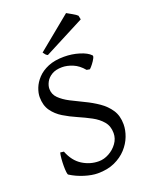

<svg xmlns="http://www.w3.org/2000/svg" viewBox="-158 -925 792 1021"><g transform="rotate(-20 238.0 -414.5)"><path d="M214.8 14.6Q182.6 14.6 140.6 1.7Q98.6 -11.2 64 -33.2Q60.5 -35.2 58.8 -49.6Q57.1 -64 57.1 -84.2Q57.1 -104.5 58.8 -124.8Q60.5 -145 64 -158.2L84 -155.8Q106.4 -98.1 149.4 -71Q192.4 -43.9 242.2 -43.9Q271.5 -43.9 300 -59.6Q328.6 -75.2 347.4 -101.3Q366.2 -127.4 366.2 -158.2Q366.2 -197.8 344.2 -223.9Q322.3 -250 287.6 -268.6Q252.9 -287.1 214.1 -304Q175.3 -320.8 140.6 -341.8Q106 -362.8 84 -393.8Q62 -424.8 62 -472.2Q62 -495.1 72.5 -522.2Q83 -549.3 106 -574Q128.9 -598.6 166 -614.3Q203.1 -629.9 256.8 -629.9Q301.3 -629.9 342.5 -617.2Q383.8 -604.5 401.9 -585Q406.7 -581.1 400.1 -568.1Q393.6 -555.2 382.8 -541.3Q372.1 -527.3 363.8 -520L346.2 -522.9Q319.3 -555.2 287.6 -568.1Q255.9 -581.1 228 -581.1Q191.9 -581.1 169.2 -567.4Q146.5 -553.7 136 -533.7Q125.5 -513.7 125.5 -495.1Q125.5 -464.4 147.7 -442.4Q169.9 -420.4 204.8 -402.3Q239.7 -384.3 278.8 -365.7Q317.9 -347.2 352.8 -323.2Q387.7 -299.3 409.9 -265.9Q432.1 -232.4 432.1 -184.1Q432.1 -151.4 418.9 -116.7Q405.8 -82 378.7 -52.2Q351.6 -22.5 310.8 -3.9Q270 14.6 214.8 14.6ZM179.7 -667.5Q171.4 -671.4 168 -675.8Q164.6 -680.2 157.7 -689.5L346.7 -844.2Q356.9 -838.4 377 -827.1Q397 -815.9 404.3 -808.1L408.7 -786.1Z"/></g></svg>

Font: David Libre
Style: Regular
Weight: 400
Designer: Ismar David, J. Victor Gaultney, Annie Olsen and Meir Sadan
Foundry: Monotype Imaging Inc. & SIL International
Version: Version 1.100; ttfautohint (v1.8.4.7-5d5b)